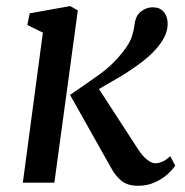

<svg xmlns="http://www.w3.org/2000/svg" viewBox="-20 -588 596 618"><path d="M53.5 0 118 -483 68 -507.5 75.5 -545 206 -568.5 230.5 -554.5 155 0ZM424 10Q390.5 10 370.8 -6.2Q351 -22.5 338.5 -46L205.5 -282.5Q255.5 -316.5 300.5 -348.8Q345.5 -381 378.5 -425Q398 -450 404.5 -470.5Q411 -491 413 -508.5Q416.5 -538 434 -551.2Q451.5 -564.5 471 -564.5Q494 -564.5 506.2 -550.8Q518.5 -537 519.5 -516Q520.5 -498 514.2 -481Q508 -464 496.5 -448Q475 -418 439 -390.2Q403 -362.5 364.5 -339.8Q326 -317 298.5 -301.5L424.5 -107.5Q437.5 -87 452.5 -74.8Q467.5 -62.5 480 -62.5Q489.5 -62.5 501.2 -67Q513 -71.5 528 -85.5L544 -55Q536 -42.5 519.2 -27.2Q502.5 -12 478.2 -1Q454 10 424 10Z"/></svg>

Font: Merriweather
Style: Italic
Weight: 400
Italic angle: -7.8°
Designer: Eben Sorkin
Foundry: Eben Sorkin
Version: Version 2.100